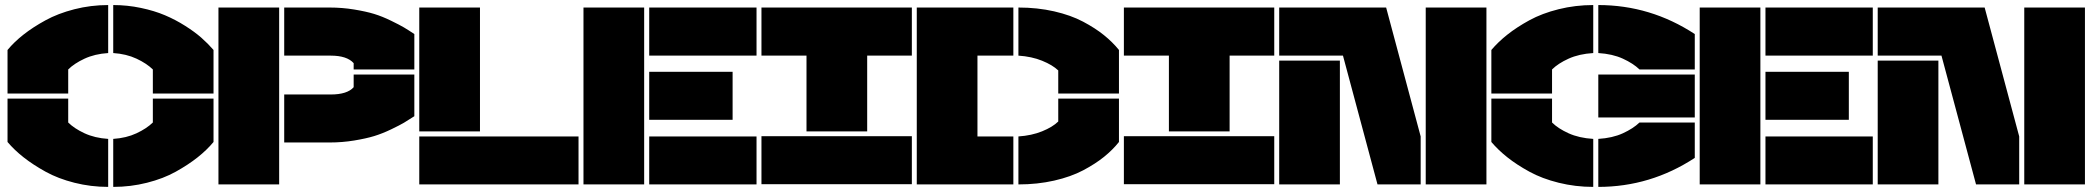

<svg xmlns="http://www.w3.org/2000/svg" viewBox="-20 -730 8283 760"><path d="M250 -359.9H9.8V-532.2Q36.1 -564 73 -593Q109.9 -622.1 159.7 -649.4Q209.5 -676.8 274.4 -693.4Q339.4 -710 408.2 -710V-520Q355 -516.6 314.2 -497.6Q273.4 -478.5 250 -455.1ZM9.8 -168V-339.8H250V-245.1Q273.4 -221.7 314.2 -202.6Q355 -183.6 408.2 -180.2V9.8Q339.4 9.8 274.7 -6.6Q210 -22.9 160.2 -50.5Q110.4 -78.1 73.5 -107.2Q36.6 -136.2 9.8 -168ZM428.2 9.8V-180.2Q480 -183.6 520.3 -202.4Q560.5 -221.2 585 -245.1V-339.8H825.2V-168Q798.8 -136.2 762.2 -107.2Q725.6 -78.1 676 -50.5Q626.5 -22.9 561.8 -6.6Q497.1 9.8 428.2 9.8ZM428.2 -520V-710Q483.9 -710 537.4 -698.7Q590.8 -687.5 632.8 -669.7Q674.8 -651.9 712.6 -627.9Q750.5 -604 777.1 -580.6Q803.7 -557.1 825.2 -532.2V-359.9H585V-455.1Q560.5 -479 520.3 -497.8Q480 -516.6 428.2 -520Z M844.7 0V-700.2H1085V0ZM1105 -166V-356H1289.1Q1354.5 -356 1379.9 -384.8V-435.1H1620.1V-270Q1595.2 -253.9 1579.3 -244.4Q1563.5 -234.9 1528.3 -218Q1493.2 -201.2 1461.2 -191.4Q1429.2 -181.6 1381.8 -173.8Q1334.5 -166 1284.2 -166ZM1105 -509.8V-700.2H1284.2Q1334.5 -700.2 1381.8 -692.4Q1429.2 -684.6 1461.2 -674.8Q1493.2 -665 1528.1 -647.9Q1563 -630.9 1579.1 -621.3Q1595.2 -611.8 1620.1 -595.2V-455.1H1379.9V-480Q1353.5 -509.8 1289.1 -509.8Z M1639.6 -210V-700.2H1879.9V-210ZM1639.6 0V-189.9H2270V0Z M2289.6 0V-700.2H2529.8V0ZM2549.8 0V-189.9H2974.6V0ZM2549.8 -255.9V-445.8H2879.9V-255.9ZM2549.8 -509.8V-700.2H2974.6V-509.8Z M3589.4 -700.2V-509.8H3412.6V-210H3172.4V-509.8H2994.1V-700.2ZM2994.1 -1V-190.9H3589.4V-1Z M3608.9 -700.2H3991.2V-509.8H3849.1V-189.9H3991.2V0H3608.9ZM4011.2 0V-189.9Q4063.5 -193.4 4105 -210.2Q4146.5 -227.1 4168.9 -249V-339.8H4409.2V-168Q4384.3 -136.7 4350.1 -109.1Q4315.9 -81.5 4267.6 -55.9Q4219.2 -30.3 4152.8 -15.1Q4086.4 0 4011.2 0ZM4011.2 -509.8V-700.2Q4086.4 -700.2 4152.6 -685.1Q4218.8 -669.9 4267.1 -644.3Q4315.4 -618.7 4349.6 -591.1Q4383.8 -563.5 4409.2 -532.2V-359.9H4168.9V-451.2Q4146.5 -472.7 4105.2 -489.5Q4064 -506.3 4011.2 -509.8Z M5023.9 -700.2V-509.8H4847.2V-210H4606.9V-509.8H4428.7V-700.2ZM4428.7 -1V-190.9H5023.9V-1Z M5466.8 -700.2 5603.5 -189.9V0H5432.6L5295.9 -509.8H5043.5V-700.2ZM5043.5 0V-490.2H5283.7V0ZM5623.5 0V-700.2H5863.8V0Z M6123.5 -359.9H5883.3V-532.2Q5910.2 -564 5946.8 -593Q5983.4 -622.1 6033.7 -649.7Q6084 -677.2 6149.9 -693.6Q6215.8 -710 6286.6 -710V-520Q6230.5 -516.6 6189 -497.8Q6147.5 -479 6123.5 -455.1ZM5883.3 -168V-339.8H6123.5V-245.1Q6147.5 -221.2 6189 -202.4Q6230.5 -183.6 6286.6 -180.2V9.8Q6215.8 9.8 6149.9 -6.6Q6084 -22.9 6033.7 -50.5Q5983.4 -78.1 5946.8 -107.2Q5910.2 -136.2 5883.3 -168ZM6306.6 9.8V-180.2Q6362.8 -183.6 6403.8 -202.4Q6444.8 -221.2 6469.7 -245.1H6688.5V-105Q6513.2 9.8 6306.6 9.8ZM6306.6 -265.1V-435.1H6688.5V-265.1ZM6306.6 -520V-710Q6513.2 -710 6688.5 -595.2V-455.1H6469.7Q6444.8 -479 6403.8 -497.8Q6362.8 -516.6 6306.6 -520Z M6708 0V-700.2H6948.2V0ZM6968.3 0V-189.9H7393.1V0ZM6968.3 -255.9V-445.8H7298.3V-255.9ZM6968.3 -509.8V-700.2H7393.1V-509.8Z M7835.9 -700.2 7972.7 -189.9V0H7801.8L7665 -509.8H7412.6V-700.2ZM7412.6 0V-490.2H7652.8V0ZM7992.7 0V-700.2H8232.9V0Z"/></svg>

Font: Nastup Basic
Style: Regular
Weight: 400
Designer: Maksym Kobuzan
Foundry: Zakznak
Version: Version 1.020;FEAKit 1.0